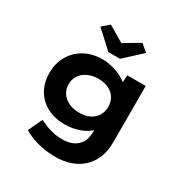

<svg xmlns="http://www.w3.org/2000/svg" viewBox="-223 -963 1316 1370"><g transform="rotate(30 435.0 -278.0)"><path d="M425 230Q340 230 271 210Q202 190 159 162L213 47Q236 58 264 69.5Q292 81 327 89Q362 97 405 97Q456 97 493 78.5Q530 60 549.5 25.5Q569 -9 569 -62V-129L599 -124Q592 -92 558 -64.5Q524 -37 473 -20.5Q422 -4 363 -4Q282 -4 219.5 -37Q157 -70 122.5 -130Q88 -190 88 -268Q88 -349 124 -410.5Q160 -472 223.5 -507Q287 -542 370 -542Q396 -542 427 -536.5Q458 -531 488 -520Q518 -509 544 -494Q570 -479 586.5 -459.5Q603 -440 604 -419L571 -411L578 -531H730V-65Q730 7 706.5 62.5Q683 118 641.5 155.5Q600 193 544 211.5Q488 230 425 230ZM414 -128Q462 -128 498 -145.5Q534 -163 553.5 -194.5Q573 -226 573 -267Q573 -309 554 -340Q535 -371 499 -389Q463 -407 414 -407Q364 -407 326.5 -389Q289 -371 268 -340Q247 -309 247 -267Q247 -226 268 -194.5Q289 -163 326.5 -145.5Q364 -128 414 -128ZM378 -607 238 -736 296 -786 441 -700H411L556 -786L614 -736L474 -607Z"/></g></svg>

Font: Lexend Giga
Style: Bold
Weight: 700
Version: Version 1.007